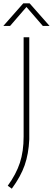

<svg xmlns="http://www.w3.org/2000/svg" viewBox="-47 -964 318 1154"><path d="M-0.5 152.5Q50 83 72.5 14.5Q95 -54 95 -143V-740H129V-126.5Q125 -38.5 101.2 29.2Q77.5 97 24 170ZM251 -808H210.5L112 -922L13.5 -808H-27L93 -944H131Z"/></svg>

Font: Encode Sans Thin
Style: Regular
Weight: 250
Designer: Multiple Designers
Foundry: Impallari Type
Version: Version 2.000